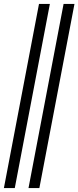

<svg xmlns="http://www.w3.org/2000/svg" viewBox="-25 -756 404 991"><path d="M-4.9 214.8 176.3 -735.8H232.4L51.3 214.8ZM122.1 214.8 303.2 -735.8H359.4L178.2 214.8Z"/></svg>

Font: Charis SIL Afr
Style: Italic
Weight: 400
Italic angle: -11°
Foundry: SIL International
Version: Version 5.000